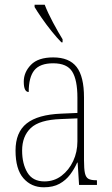

<svg xmlns="http://www.w3.org/2000/svg" viewBox="-20 -786 475 816"><path d="M166 10Q113 10 79.5 -28.5Q46 -67 46 -146Q46 -224 93.5 -261.5Q141 -299 240 -303L309 -306V-371Q309 -446 287 -481.5Q265 -517 206 -517Q150 -517 126 -487.5Q102 -458 102 -395Q81 -395 81 -439Q81 -479 111.5 -510.5Q142 -542 206 -542Q274 -542 305.5 -501.5Q337 -461 337 -372V-105Q337 -68 341 -50Q345 -32 356 -26Q367 -20 388 -20H392V0H316L310 -95H308Q296 -68 278 -44Q260 -20 233 -5Q206 10 166 10ZM169 -15Q210 -15 241.5 -39Q273 -63 291 -101.5Q309 -140 309 -185V-283L239 -280Q148 -277 111 -242Q74 -207 74 -146Q74 -90 96.5 -52.5Q119 -15 169 -15ZM241 -606Q223 -624 200 -652.5Q177 -681 157 -710Q137 -739 127 -756V-766H170Q183 -732 205.5 -690Q228 -648 246 -619V-606Z"/></svg>

Font: Noto Serif Tamil Condensed Thin
Style: Regular
Weight: 100
Width: 3
Designer: Indian Type Foundry, Tom Grace, and the Monotype Design Team
Foundry: Monotype Imaging Inc.
Version: Version 2.004; ttfautohint (v1.8.4.7-5d5b)